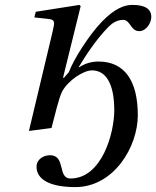

<svg xmlns="http://www.w3.org/2000/svg" viewBox="-20 -522 637 783"><path d="M98 12 190 0 196 -23C200 -38 221 -126 233 -148C258 -195 321 -235 355 -235C409 -235 446 -186 446 -72C446 20 396 206 267 206C214 206 249 111 184 111C157 111 129 128 129 158C129 209 182 241 287 241C444 241 542 77 542 -52C542 -194 487 -271 382 -271C352 -271 326 -263 302 -247V-250C325 -288 370 -360 424 -414C438 -428 458 -441 482 -441C512 -441 512 -395 548 -395C576 -395 597 -428 597 -453C597 -485 572 -502 520 -502C489 -502 449 -489 395 -433C343 -379 280 -280 261 -228L241 -205H237L309 -497L304 -502L126 -474L120 -451L175 -445C205 -442 204 -434 195 -395Z"/></svg>

Font: Heuristica
Style: Italic
Weight: 400
Italic angle: -13°
Version: Version 1.0.1